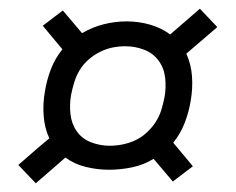

<svg xmlns="http://www.w3.org/2000/svg" viewBox="-20 -560 540 440"><path d="M62 -140 22 -182 68 -222 93 -243Q82 -267 80 -295Q78 -323 83 -351Q87 -376 96.5 -401Q106 -426 123 -447L78 -501L124 -536L168 -484Q192 -498 218 -504.5Q244 -511 270 -511Q298 -511 324 -503.5Q350 -496 370 -481L438 -540L478 -498L407 -437Q418 -413 420 -385Q422 -357 417 -329Q413 -304 403.5 -279Q394 -254 377 -233L422 -179L376 -144L332 -196Q309 -182 282.5 -176.5Q256 -171 230 -171Q203 -171 176.5 -177.5Q150 -184 130 -199Q130 -199 130 -199Q130 -199 130 -199ZM231 -226Q246 -226 261 -229Q276 -232 290 -238.5Q304 -245 316 -256Q328 -267 336.5 -280Q345 -293 349.5 -307.5Q354 -322 357 -337Q361 -359 358.5 -381.5Q356 -404 343.5 -421Q331 -438 310.5 -446Q290 -454 267 -454Q252 -454 237.5 -451Q223 -448 209 -441Q195 -434 183 -423.5Q171 -413 163 -400Q155 -387 150.5 -372.5Q146 -358 143 -343Q139 -321 141.5 -298.5Q144 -276 156 -259Q168 -242 188.5 -234Q209 -226 231 -226Z"/></svg>

Font: Iosevka Curly Slab LtObl
Style: Regular
Weight: 300
Italic angle: -9°
Monospace: yes
Designer: Belleve Invis
Foundry: Belleve Invis
Version: Version 11.0.0; ttfautohint (v1.8.3)